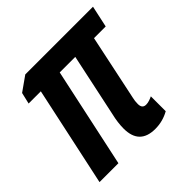

<svg xmlns="http://www.w3.org/2000/svg" viewBox="-148 -674 812 812"><g transform="rotate(-45 258.0 -268.0)"><path d="M421 -14V-103Q413 -99 402.5 -95.5Q392 -92 382 -92Q359 -92 359 -119Q359 -128 360 -136.5Q361 -145 363 -153L425 -447H495L516 -544H111L46 -498L34 -447H107L11 0H124L220 -447H313L253 -165Q243 -123 243 -88Q243 8 337 8Q382 8 421 -14Z"/></g></svg>

Font: Noto Sans Display Condensed
Style: Bold Italic
Weight: 700
Width: 3
Designer: Monotype Design team
Foundry: Monotype Imaging Inc.
Version: 1.000